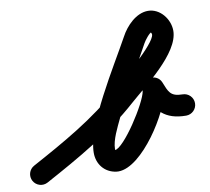

<svg xmlns="http://www.w3.org/2000/svg" viewBox="-117 -666 876 801"><g transform="rotate(-10 321.0 -265.0)"><path d="M-38.5 30.5C-26.6 52.3 0.7 60.4 22.5 48.5C167 -30.1 305.3 -107.6 429 -218.5C492.4 -275.2 649.1 -388.3 649.1 -484.4C649.1 -533.4 610.2 -584.2 558.9 -584.2C508.5 -584.2 464.3 -537.7 442.2 -496.1C442.2 -496.1 442.3 -496.2 442.4 -496.3C442.5 -496.5 442.5 -496.6 442.5 -496.6C379.4 -381.5 233.7 -155.4 233.7 -39.9C233.7 8.4 264.2 46.8 312.8 53.6C315.9 54 319 54.2 322.1 54.2C423.9 54.2 555.8 -157 568.5 -245.6C568.5 -245.6 568.6 -246.2 568.7 -246.7C568.7 -247.3 568.8 -247.9 568.8 -247.9C569.1 -251.6 569.5 -255.3 569.8 -258.9C571.9 -281.7 545.9 -289 521.6 -285.4C497.3 -281.7 474.7 -267.1 483.4 -245.9C514.5 -170 550 -126.4 640.6 -126C665.4 -125.9 685.7 -146 685.8 -170.8C685.9 -195.7 665.8 -215.9 641 -216C588.5 -216.2 583.4 -239.2 566.6 -280.1C557.9 -301.2 537.4 -309.4 518.4 -306.5C499.5 -303.7 482.3 -289.8 480.2 -267.1C479.9 -263.4 479.5 -259.7 479.2 -256.1C479.2 -256.1 479.3 -256.7 479.3 -257.3C479.4 -257.8 479.5 -258.4 479.5 -258.4C472.4 -209.8 360.2 -35.8 322.1 -35.8C321.8 -35.8 322.7 -35.8 322.9 -35.8C323.5 -35.8 324 -35.7 324.5 -35.7C324.8 -35.6 325.5 -35.5 325.2 -35.6C324.2 -35.7 323.7 -37.4 323.7 -39.9C323.7 -78.3 350.1 -128.1 365.9 -162C412.5 -261.8 468.6 -356.9 521.5 -453.4C521.5 -453.4 521.5 -453.5 521.6 -453.7C521.7 -453.8 521.8 -453.9 521.8 -453.9C527.2 -464.3 550 -494.2 558.9 -494.2C560.9 -494.2 552.3 -497.6 553.5 -496.1C556.1 -492.9 559.1 -488.4 559.1 -484.4C559.1 -445.2 396.7 -310.4 369 -285.5C250.6 -179.4 117.7 -105.8 -20.5 -30.5C-42.3 -18.6 -50.4 8.7 -38.5 30.5Z"/></g></svg>

Font: FRB American Cursive Guidelines Arrows Black
Style: Bold Italic
Weight: 900
Italic angle: -25°
Version: Version 2.0;Modular Font Editor K font №1